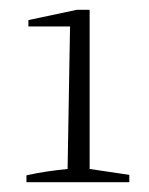

<svg xmlns="http://www.w3.org/2000/svg" viewBox="-20 -749 304 392"><path d="M34 -377V-391Q56 -396 77 -399Q98 -402 118 -404L123 -695H38V-708L137 -729H163V-404L244 -392V-377Z"/></svg>

Font: Piazzolla ExtraLight
Style: Regular
Weight: 200
Designer: Juan Pablo del Peral
Foundry: Huerta Tipografica
Version: Version 1.330